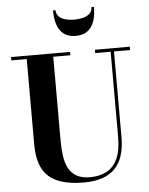

<svg xmlns="http://www.w3.org/2000/svg" viewBox="-64 -1051 869 1118"><g transform="rotate(-5 370.0 -492.0)"><path d="M715.5 -750V-730.5H621.5V-230Q621.5 -106.5 562.5 -46Q503.5 14.5 381.5 14.5Q240.5 14.5 176 -43Q111.5 -100.5 111.5 -230V-730.5H21.5V-750H366.5V-730.5H266.5V-240Q266.5 -190.5 272.5 -149Q278.5 -107.5 295 -77Q311.5 -46.5 341.8 -29.8Q372 -13 420 -13Q474.5 -13 515.5 -34.5Q556.5 -56 579.2 -103.8Q602 -151.5 602 -230V-730.5H511.5V-750ZM408 -840Q365.5 -840 339 -859.8Q312.5 -879.5 300.5 -915.2Q288.5 -951 288.5 -999H303.5Q303.5 -976 318.5 -961.8Q333.5 -947.5 357.2 -941.2Q381 -935 408 -935Q435 -935 459 -941.2Q483 -947.5 498 -961.8Q513 -976 513 -999H528Q528 -951 515.8 -915.2Q503.5 -879.5 477 -859.8Q450.5 -840 408 -840Z"/></g></svg>

Font: Bodoni Moda
Style: Bold
Weight: 700
Designer: Owen Earl
Foundry: indestructible type
Version: Version 2.005